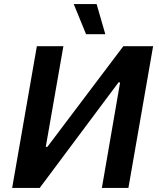

<svg xmlns="http://www.w3.org/2000/svg" viewBox="-20 -928 784 948"><path d="M40 0H176L565 -521H573L483 0H614L736 -700H589L214 -203H206L293 -700H162ZM405 -759H500L457 -908H344Z"/></svg>

Font: Fixel Display 20240404 SemiBold
Style: Italic
Weight: 600
Italic angle: -10°
Designer: AlfaBravo + MacPaw
Foundry: Kyrylo Tkachov, Marchela Mozhyna, Serhii Makarenko, Maria Weinstein, Zakhar Kryvoshyya
Version: Version 1.211;Glyphs 3.2 (3225)